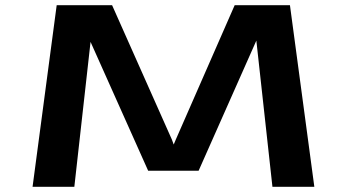

<svg xmlns="http://www.w3.org/2000/svg" viewBox="-20 -720 1340 740"><path d="M105.5 0 198.5 -700H412L642.5 -182L649.5 -163L657.5 -182L884.5 -700H1097.5L1191.5 0H1030L968 -563.5L745.5 -62H551L329 -558.5L266.5 0Z"/></svg>

Font: Trispace Expanded SemiBold
Style: Regular
Weight: 600
Width: 7
Designer: Tyler Finck
Foundry: Etcetera Type Company
Version: Version 1.210; ttfautohint (v1.8.3)